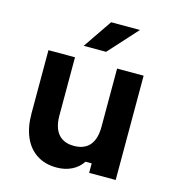

<svg xmlns="http://www.w3.org/2000/svg" viewBox="-125 -965 1000 1090"><g transform="rotate(15 375.0 -419.5)"><path d="M649.7 0H493.7V-55.9H457.1Q434.8 -20.6 395.4 -1Q356.1 18.6 306.8 18.6Q239.1 18.6 190.6 -12.4Q142 -43.3 116.1 -101.8Q90.3 -160.2 90.3 -241.1V-613.1H246.3V-271.1Q246.3 -200 277.7 -162.7Q309.1 -125.5 369.7 -125.5Q430.8 -125.5 462.3 -162.4Q493.7 -199.3 493.7 -271.1V-613.1H649.7ZM393.1 -858.4H562.5L408.8 -688.7H277.2Z"/></g></svg>

Font: Martian Mono VF sWd Rg
Style: Regular
Weight: 400
Width: 6
Monospace: yes
Designer: Roman Shamin
Foundry: Evil Martians
Version: Version 1.100